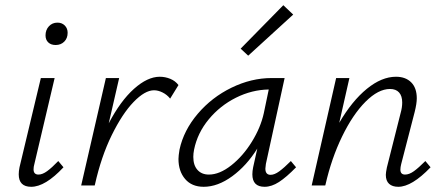

<svg xmlns="http://www.w3.org/2000/svg" viewBox="-20 -713 1702 738"><path d="M52 -43Q52 -55 55 -70L137 -413H190L112 -82Q109 -72 109 -62Q109 -42 128 -42Q143 -42 161 -55Q179 -68 204 -94L224 -70Q154 5 100 5Q52 5 52 -43ZM155 -577Q155 -598 168 -612Q181 -626 201 -626Q218 -626 229 -615Q240 -604 240 -587Q240 -566 227 -553Q214 -540 194 -540Q176 -540 165.5 -550Q155 -560 155 -577Z M666 -386 634 -334Q622 -349 605 -357.5Q588 -366 572 -366Q537 -366 493.5 -321Q450 -276 409.5 -193.5Q369 -111 345 -4L344 0H292L387 -413H438L398 -239Q443 -325 495 -371.5Q547 -418 594 -418Q615 -418 634.5 -410Q654 -402 666 -386Z M1118 -70Q1081 -32 1052.5 -13.5Q1024 5 997 5Q950 5 950 -43Q950 -55 953 -70L969 -142Q928 -76 872.5 -35.5Q817 5 763 5Q717 5 691.5 -25Q666 -55 666 -102Q666 -114 670 -138Q686 -212 740 -275.5Q794 -339 870 -376Q946 -413 1024 -413H1074L1002 -83Q1000 -69 1000 -65Q1000 -41 1020 -41Q1035 -41 1053.5 -54.5Q1072 -68 1098 -94ZM994 -278 1013 -369Q948 -368 887 -337.5Q826 -307 782.5 -254.5Q739 -202 726 -138Q723 -123 723 -110Q723 -78 739 -60Q755 -42 783 -42Q824 -42 869 -77.5Q914 -113 948 -168Q982 -223 994 -278ZM905 -526 1069 -693 1107 -657 934 -499Z M1635 -70Q1563 5 1511 5Q1488 5 1475.5 -6.5Q1463 -18 1463 -41Q1463 -49 1467 -69L1520 -279Q1526 -300 1526 -319Q1526 -344 1514 -357.5Q1502 -371 1479 -371Q1434 -371 1385 -322Q1336 -273 1295 -188.5Q1254 -104 1231 -3L1230 0H1178L1272 -413H1323L1284 -241Q1333 -325 1390 -371.5Q1447 -418 1502 -418Q1539 -418 1560.5 -396.5Q1582 -375 1582 -335Q1582 -315 1574 -283L1522 -82Q1519 -70 1519 -61Q1519 -42 1537 -42Q1553 -42 1571 -55Q1589 -68 1615 -94Z"/></svg>

Font: Ysabeau Semilight
Style: Italic
Weight: 300
Italic angle: -12°
Designer: Christian Thalmann (Catharsis Fonts)
Version: Version 0.003